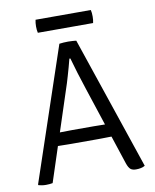

<svg xmlns="http://www.w3.org/2000/svg" viewBox="-91 -891 778 965"><g transform="rotate(-10 298.5 -408.0)"><path d="M254.5 -683Q263.5 -684.5 276.5 -685.2Q289.5 -686 299.5 -686Q308 -686 321.2 -685.2Q334.5 -684.5 341 -683L570.5 -4.5Q561.5 1 550 3.5Q538.5 6 525 6Q506.5 6 496.8 -2Q487 -10 479 -33.5L347.5 -433Q332.5 -477.5 319 -522Q305.5 -566.5 296 -600.5H291Q286 -581 279.8 -558.2Q273.5 -535.5 267.5 -515Q261.5 -494.5 257.5 -481.5L99.5 1Q92.5 2.5 83.5 3.2Q74.5 4 65.5 4Q54 4 45.5 2.5Q37 1 28 -1L26 -4.5ZM227 -177Q223.5 -177 206.5 -177.2Q189.5 -177.5 172.2 -177.8Q155 -178 151.5 -178H121L145.5 -243.5H172.5Q176 -243.5 190.5 -243.8Q205 -244 219.5 -244.2Q234 -244.5 237.5 -244.5H352Q355 -244.5 370 -244.2Q385 -244 400.2 -243.8Q415.5 -243.5 419 -243.5H446L468 -178H438Q434 -178 416.5 -177.8Q399 -177.5 381.8 -177.2Q364.5 -177 361.5 -177ZM157.5 -756Q154 -770 154 -788.5Q154 -807 157.5 -822.5H439.5Q441.5 -814.5 442.2 -807Q443 -799.5 443 -788.5Q443 -770.5 439.5 -756Z"/></g></svg>

Font: Signika Light
Style: Regular
Weight: 300
Designer: Anna Giedry
Foundry: Anna Giedry
Version: Version 2.000